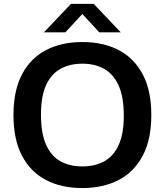

<svg xmlns="http://www.w3.org/2000/svg" viewBox="-20 -968 856 998"><path d="M408 9.5Q299.5 9.5 219.2 -32.2Q139 -74 94.5 -158.2Q50 -242.5 50 -370Q50 -497.5 94.5 -581.8Q139 -666 219.5 -707.8Q300 -749.5 408 -749.5Q517 -749.5 597.2 -707.5Q677.5 -665.5 722 -581.2Q766.5 -497 766.5 -370Q766.5 -243 722 -158.8Q677.5 -74.5 596.8 -32.5Q516 9.5 408 9.5ZM408 -103Q474.5 -103 523 -130.2Q571.5 -157.5 597.5 -215.8Q623.5 -274 623.5 -367Q623.5 -463 597 -522.5Q570.5 -582 522.2 -609.5Q474 -637 408 -637Q342.5 -637 294 -610Q245.5 -583 219.2 -525Q193 -467 193 -373Q193 -276 219 -216.8Q245 -157.5 293.2 -130.2Q341.5 -103 408 -103ZM208.5 -800 349 -948H467L607.5 -800H496L395 -909.5H421L320 -800Z"/></svg>

Font: Encode Sans SC SemiExpanded SemiBold
Style: Regular
Weight: 600
Width: 6
Designer: Multiple Designers
Foundry: Impallari Type
Version: Version 3.002